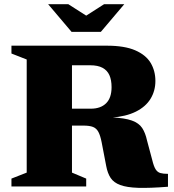

<svg xmlns="http://www.w3.org/2000/svg" viewBox="-20 -904 846 931"><path d="M420.5 -377Q468 -377 494.5 -403.2Q521 -429.5 521 -481.5Q521 -516 510.5 -539.5Q500 -563 477.2 -575.2Q454.5 -587.5 417.5 -587.5H176.5L204.5 -682.5H498Q584 -682.5 635.8 -660Q687.5 -637.5 710.5 -599Q733.5 -560.5 733.5 -511.5Q733.5 -463.5 710 -425Q686.5 -386.5 639 -362.8Q591.5 -339 519 -333.5V-335Q585 -332 619.5 -319.5Q654 -307 669.5 -283.2Q685 -259.5 693 -222.5L718 -129Q725.5 -97.5 734.5 -83.2Q743.5 -69 757.5 -65Q771.5 -61 794.5 -61V1.5Q706.5 8.5 650.8 6.8Q595 5 563.2 -6.8Q531.5 -18.5 516.5 -41.2Q501.5 -64 495 -99L473 -213.5Q466.5 -247 457 -264.5Q447.5 -282 430.8 -288.5Q414 -295 384.5 -295H199.5L170.5 -377ZM329 -682.5V-67L398 -38V0H35.5V-38L109.5 -67V-615.5L35.5 -644.5V-682.5ZM415.5 -817H380.5L484.5 -883.5H582.5L469 -749.5H327L213.5 -883.5H311.5Z"/></svg>

Font: Newsreader ExtraBold
Style: Regular
Weight: 800
Designer: Hugues Gentile
Foundry: Production Type
Version: Version 1.003